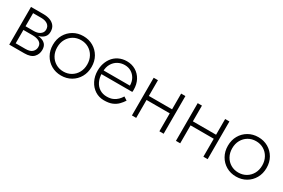

<svg xmlns="http://www.w3.org/2000/svg" viewBox="61 -1244 2994 2029"><g transform="rotate(30 1558.5 -230.0)"><path d="M105 -236V-209H238Q261 -209 282 -205Q303 -201 319 -192Q335 -183 344.5 -168.5Q354 -154 354 -131Q354 -96 328.5 -71Q303 -46 246 -46H105V0H258Q337 0 371.5 -36.5Q406 -73 406 -125Q406 -170 384 -194Q362 -218 324 -227Q286 -236 238 -236ZM105 -224H228Q271 -224 306.5 -235.5Q342 -247 364 -271.5Q386 -296 386 -335Q386 -380 364 -407.5Q342 -435 306.5 -447.5Q271 -460 228 -460H105V-414H228Q275 -414 304.5 -393Q334 -372 334 -332Q334 -311 324.5 -296.5Q315 -282 299.5 -272Q284 -262 265 -258Q246 -254 228 -254H105ZM75 -460V0H127V-460Z M475 -230Q475 -161 506 -106.5Q537 -52 590.5 -21Q644 10 711 10Q778 10 831.5 -21Q885 -52 916 -106.5Q947 -161 947 -230Q947 -300 916 -354Q885 -408 831.5 -439Q778 -470 711 -470Q644 -470 590.5 -439Q537 -408 506 -354Q475 -300 475 -230ZM528 -230Q528 -286 552 -329Q576 -372 617.5 -396.5Q659 -421 711 -421Q763 -421 804.5 -396.5Q846 -372 870 -328.5Q894 -285 894 -230Q894 -174 870 -131Q846 -88 804.5 -63.5Q763 -39 711 -39Q659 -39 617.5 -63.5Q576 -88 552 -131Q528 -174 528 -230Z M1054 -217H1451Q1452 -223 1452.5 -229.5Q1453 -236 1453 -242Q1453 -311 1425.5 -362Q1398 -413 1350 -441.5Q1302 -470 1242 -470Q1187 -470 1142 -447.5Q1097 -425 1068 -384.5Q1039 -344 1027 -291Q1024 -276 1022.5 -261.5Q1021 -247 1021 -231Q1021 -162 1049 -107Q1077 -52 1125.5 -21Q1174 10 1234 10Q1295 10 1334 -6.5Q1373 -23 1399 -49.5Q1425 -76 1445 -107L1403 -134Q1388 -109 1366.5 -87.5Q1345 -66 1314.5 -52.5Q1284 -39 1240 -39Q1191 -39 1153.5 -62.5Q1116 -86 1095 -129.5Q1074 -173 1074 -231L1075 -249Q1075 -303 1098 -342.5Q1121 -382 1159 -403Q1197 -424 1242 -424Q1287 -424 1321.5 -403Q1356 -382 1376 -345.5Q1396 -309 1396 -262H1054Z M1603 -219H1939V-268H1603ZM1907 -460V0H1959V-460ZM1572 -460V0H1624V-460Z M2140 -219H2476V-268H2140ZM2444 -460V0H2496V-460ZM2109 -460V0H2161V-460Z M2610 -230Q2610 -161 2641 -106.5Q2672 -52 2725.5 -21Q2779 10 2846 10Q2913 10 2966.5 -21Q3020 -52 3051 -106.5Q3082 -161 3082 -230Q3082 -300 3051 -354Q3020 -408 2966.5 -439Q2913 -470 2846 -470Q2779 -470 2725.5 -439Q2672 -408 2641 -354Q2610 -300 2610 -230ZM2663 -230Q2663 -286 2687 -329Q2711 -372 2752.5 -396.5Q2794 -421 2846 -421Q2898 -421 2939.5 -396.5Q2981 -372 3005 -328.5Q3029 -285 3029 -230Q3029 -174 3005 -131Q2981 -88 2939.5 -63.5Q2898 -39 2846 -39Q2794 -39 2752.5 -63.5Q2711 -88 2687 -131Q2663 -174 2663 -230Z"/></g></svg>

Font: Jost Light
Style: Regular
Weight: 300
Version: Version 3.710